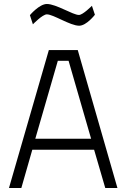

<svg xmlns="http://www.w3.org/2000/svg" viewBox="-20 -943 634 963"><path d="M324 -638 437 -247H157L270 -638ZM87 0 142 -192H452L508 0H569L370 -692H225L25 0ZM441 -914C441 -914 396 -868 376 -868C345 -868 262 -923 215 -923C177 -923 130 -867 130 -867L145 -821C145 -821 193 -871 215 -871C248 -871 332 -814 377 -814C414 -814 456 -869 456 -869L441 -914Z"/></svg>

Font: RazerF5 Light
Style: Regular
Weight: 300
Foundry: Razer Inc.
Version: Version 2